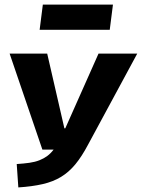

<svg xmlns="http://www.w3.org/2000/svg" viewBox="-20 -802 619 838"><path d="M459 -672H153L167 -782H473ZM22 -568H186L261 -242H265L410 -568H579L364 -170Q337 -119 309 -85Q281 -51 246.5 -30Q212 -9 166.5 1.5Q121 12 60 16L53 -86Q84 -88 108.5 -91.5Q133 -95 152 -102.5Q171 -110 186 -121Q201 -132 214 -149H165Z"/></svg>

Font: Qjlgwqiwhsfqbnnlvksmvfsycuq
Style: Regular
Weight: 700
Italic angle: -8°
Designer: Carrois Corporate & Edenspiekermann
Foundry: Carrois Corporate GbR & Edenspiekermann AG
Version: Version 2.001